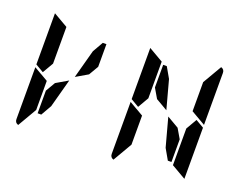

<svg xmlns="http://www.w3.org/2000/svg" viewBox="-147 -1273 1925 1545"><g transform="rotate(20 816.0 -500.0)"><path d="M490 -765 542 -856H573V-662L525 -580L424 -521ZM169 -469 99 -510V-948L223 -876V-698V-590V-562ZM326 -235 274 -144H243V-338L291 -420L392 -479ZM223 -165 128 -2Q99 -11 99 -41V-486L159 -451L165 -448L223 -414V-384V-302Z M1059 -662V-856H1090L1142 -765L1208 -521L1107 -580ZM1463 -531 1533 -490V-52L1409 -124V-138V-144V-302V-396V-438ZM985 -469 915 -510V-948L1039 -876V-698V-590V-562ZM1039 -165 944 -2Q915 -11 915 -41V-486L975 -451L981 -448L1039 -414V-384V-302ZM1504 -998Q1533 -989 1533 -959V-514L1409 -586V-698V-835ZM1389 -338V-144H1358L1306 -235L1240 -479L1341 -420Z"/></g></svg>

Font: DSEG14 Modern
Style: Bold
Weight: 700
Designer: Keshikan(Twitter:@keshinomi_88pro)
Version: Version 0.46